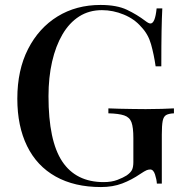

<svg xmlns="http://www.w3.org/2000/svg" viewBox="-20 -742 754 776"><path d="M386 -722Q452 -722 493 -702.5Q534 -683 568 -657Q581 -647 588 -647Q607 -647 613 -708H636Q634 -670 633 -616.5Q632 -563 632 -474H609Q602 -522 590.5 -563Q579 -604 551 -633Q524 -665 480.5 -683Q437 -701 392 -701Q340 -701 300 -675.5Q260 -650 232.5 -603Q205 -556 190.5 -492.5Q176 -429 176 -353Q176 -173 231.5 -89.5Q287 -6 399 -6Q431 -6 454.5 -15Q478 -24 492 -33Q509 -45 514 -56.5Q519 -68 519 -87V-184Q519 -227 511.5 -247.5Q504 -268 482 -275.5Q460 -283 418 -284V-304Q437 -303 463 -302.5Q489 -302 517.5 -301.5Q546 -301 569 -301Q605 -301 634.5 -302Q664 -303 683 -304V-284Q662 -283 651.5 -277Q641 -271 637.5 -253Q634 -235 634 -198V0H614Q613 -17 606.5 -37Q600 -57 587 -57Q580 -57 572.5 -54Q565 -51 547 -39Q512 -15 474 -0.5Q436 14 388 14Q281 14 205 -28.5Q129 -71 89.5 -151.5Q50 -232 50 -343Q50 -459 93.5 -544Q137 -629 212.5 -675.5Q288 -722 386 -722Z"/></svg>

Font: Playfair Display Medium
Style: Regular
Weight: 500
Designer: Claus Eggers Sørensen
Foundry: Claus Eggers Sørensen
Version: Version 1.203